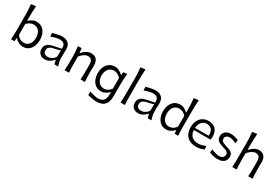

<svg xmlns="http://www.w3.org/2000/svg" viewBox="89 -2105 5277 3646"><g transform="rotate(30 2727.5 -282.5)"><path d="M344.7 11.2Q301.8 11.2 257.6 -9.8Q213.4 -30.8 175.3 -71.3H167.5L158.2 0H86.4Q89.8 -58.1 91.3 -111.8Q92.8 -165.5 92.8 -230V-519.5Q92.8 -585.4 89.6 -647Q86.4 -708.5 79.1 -767.6L183.1 -781.2Q179.2 -717.8 176.8 -653.3Q174.3 -588.9 174.3 -519.5V-461.4H183.6Q211.9 -489.7 252.2 -511.7Q292.5 -533.7 342.8 -533.7Q414.6 -533.7 464.8 -498Q515.1 -462.4 541.7 -401.1Q568.4 -339.8 568.4 -262.2Q568.4 -189 543.7 -126.7Q519 -64.5 469.2 -26.6Q419.4 11.2 344.7 11.2ZM320.8 -62.5Q377.9 -64 414.1 -92Q450.2 -120.1 467.3 -165Q484.4 -210 484.4 -261.7Q484.4 -316.4 466.3 -360.6Q448.2 -404.8 411.6 -431.4Q375 -458 318.8 -459.5Q283.2 -459 244.4 -440.7Q205.6 -422.4 174.3 -385.3V-149.4Q234.4 -64 320.8 -62.5Z M830.6 10.7Q756.3 10.7 716.6 -30Q676.8 -70.8 676.8 -133.3Q676.8 -175.8 692.6 -204.1Q708.5 -232.4 733.9 -250Q759.3 -267.6 787.8 -277.3Q816.4 -287.1 841.8 -292.5L1012.2 -327.1Q1014.6 -384.3 998.5 -413.1Q982.4 -441.9 953.6 -451.7Q924.8 -461.4 887.7 -461.4Q866.2 -461.4 814 -450.4Q761.7 -439.5 705.1 -416.5L700.7 -494.6Q725.1 -501.5 759.8 -510.5Q794.4 -519.5 832.5 -526.6Q870.6 -533.7 904.3 -533.7Q989.3 -533.7 1039.3 -490.5Q1089.4 -447.3 1089.4 -351.1Q1089.4 -327.6 1087.6 -291.5Q1085.9 -255.4 1085.9 -222.2V-157.7Q1085.9 -123.5 1095 -84.2Q1104 -44.9 1119.1 0H1038.1L1016.1 -83H1007.8Q976.1 -42.5 927.2 -15.9Q878.4 10.7 830.6 10.7ZM857.9 -58.1Q880.4 -58.1 909.2 -68.4Q938 -78.6 965.1 -99.6Q992.2 -120.6 1009.8 -152.8L1010.7 -293.9Q1002.4 -289.6 988.5 -283.9Q974.6 -278.3 947.8 -271.5Q920.9 -264.6 873 -254.9Q841.8 -248.5 814.7 -236.8Q787.6 -225.1 771.2 -204.3Q754.9 -183.6 754.9 -149.9Q754.9 -100.6 784.2 -79.3Q813.5 -58.1 857.9 -58.1Z M1260.3 0Q1263.7 -58.1 1265.1 -111.8Q1266.6 -165.5 1266.6 -230V-282.7Q1266.6 -340.3 1262.9 -400.9Q1259.3 -461.4 1250.5 -521.5L1331.1 -526.4L1340.8 -429.2H1350.1Q1370.1 -452.6 1400.1 -476.8Q1430.2 -501 1465.8 -517.3Q1501.5 -533.7 1537.6 -533.7Q1622.1 -533.7 1660.9 -485.8Q1699.7 -438 1699.7 -347.2Q1699.7 -313 1698.5 -283.2Q1697.3 -253.4 1697.3 -230Q1697.3 -165.5 1698.7 -111.8Q1700.2 -58.1 1705.1 0H1610.4Q1613.3 -58.1 1614.7 -111.3Q1616.2 -164.6 1616.2 -226.6V-319.8Q1616.2 -387.7 1593 -421.9Q1569.8 -456.1 1510.3 -456.1Q1486.8 -456.1 1457 -441.9Q1427.2 -427.7 1398.7 -403.6Q1370.1 -379.4 1348.6 -349.1V-226.6Q1348.6 -164.6 1350.1 -111.3Q1351.6 -58.1 1355.5 0Z M2071.3 215.3Q2042 215.3 2006.8 209.5Q1971.7 203.6 1939 195.8Q1906.2 188 1883.8 182.1L1889.6 105Q1943.4 125.5 1993.7 136Q2043.9 146.5 2064.9 146.5Q2156.7 146.5 2193.6 102.8Q2230.5 59.1 2230.5 -28.8V-76.2H2222.2Q2186 -37.1 2143.3 -17.1Q2100.6 2.9 2058.6 2.9Q1983.4 2.9 1933.1 -35.2Q1882.8 -73.2 1857.7 -135.5Q1832.5 -197.8 1832.5 -269.5Q1832.5 -345.7 1859.1 -406.5Q1885.7 -467.3 1936.5 -502.7Q1987.3 -538.1 2059.6 -538.1Q2111.8 -538.1 2154.5 -514.6Q2197.3 -491.2 2228 -460H2236.8L2243.7 -526.4L2326.7 -531.2Q2319.8 -469.2 2316.4 -407Q2313 -344.7 2313 -285.2V-33.7Q2313 41 2290.3 97.2Q2267.6 153.3 2214.8 184.3Q2162.1 215.3 2071.3 215.3ZM2082.5 -69.3Q2169.4 -70.8 2229 -155.8V-388.2Q2198.2 -424.8 2159.4 -444.1Q2120.6 -463.4 2084.5 -463.9Q2028.3 -462.4 1991 -435.5Q1953.6 -408.7 1935.1 -364.7Q1916.5 -320.8 1916.5 -267.1Q1916.5 -215.8 1934.1 -171.1Q1951.7 -126.5 1988.3 -98.6Q2024.9 -70.8 2082.5 -69.3Z M2487.3 0Q2490.7 -58.1 2492.2 -111.8Q2493.7 -165.5 2493.7 -230V-519.5Q2493.7 -585.4 2490.5 -647Q2487.3 -708.5 2480 -767.6L2584 -781.2Q2580.1 -717.8 2577.6 -653.3Q2575.2 -588.9 2575.2 -519.5V-230Q2575.2 -165.5 2576.9 -111.8Q2578.6 -58.1 2582.5 0Z M2876 10.7Q2801.8 10.7 2762 -30Q2722.2 -70.8 2722.2 -133.3Q2722.2 -175.8 2738 -204.1Q2753.9 -232.4 2779.3 -250Q2804.7 -267.6 2833.3 -277.3Q2861.8 -287.1 2887.2 -292.5L3057.6 -327.1Q3060.1 -384.3 3043.9 -413.1Q3027.8 -441.9 2999 -451.7Q2970.2 -461.4 2933.1 -461.4Q2911.6 -461.4 2859.4 -450.4Q2807.1 -439.5 2750.5 -416.5L2746.1 -494.6Q2770.5 -501.5 2805.2 -510.5Q2839.8 -519.5 2877.9 -526.6Q2916 -533.7 2949.7 -533.7Q3034.7 -533.7 3084.7 -490.5Q3134.8 -447.3 3134.8 -351.1Q3134.8 -327.6 3133.1 -291.5Q3131.3 -255.4 3131.3 -222.2V-157.7Q3131.3 -123.5 3140.4 -84.2Q3149.4 -44.9 3164.6 0H3083.5L3061.5 -83H3053.2Q3021.5 -42.5 2972.7 -15.9Q2923.8 10.7 2876 10.7ZM2903.3 -58.1Q2925.8 -58.1 2954.6 -68.4Q2983.4 -78.6 3010.5 -99.6Q3037.6 -120.6 3055.2 -152.8L3056.2 -293.9Q3047.9 -289.6 3033.9 -283.9Q3020 -278.3 2993.2 -271.5Q2966.3 -264.6 2918.5 -254.9Q2887.2 -248.5 2860.1 -236.8Q2833 -225.1 2816.7 -204.3Q2800.3 -183.6 2800.3 -149.9Q2800.3 -100.6 2829.6 -79.3Q2858.9 -58.1 2903.3 -58.1Z M3491.2 11.2Q3416.5 11.2 3366.9 -26.6Q3317.4 -64.5 3292.5 -126.7Q3267.6 -189 3267.6 -262.2Q3267.6 -339.8 3294.2 -401.1Q3320.8 -462.4 3371.3 -498Q3421.9 -533.7 3493.2 -533.7Q3543.5 -533.7 3584 -511.7Q3624.5 -489.7 3652.8 -461.4H3661.6V-519.5Q3661.6 -585.4 3658.4 -647Q3655.3 -708.5 3647.9 -767.6L3752 -781.2Q3748 -717.8 3745.6 -653.3Q3743.2 -588.9 3743.2 -519.5V-230Q3743.2 -165.5 3744.6 -111.8Q3746.1 -58.1 3750 0H3672.9L3667.5 -72.8H3659.7Q3581.5 11.2 3491.2 11.2ZM3515.1 -62.5Q3600.6 -64 3661.6 -149.4V-385.3Q3630.4 -422.4 3591.6 -440.7Q3552.7 -459 3516.6 -459.5Q3460.4 -458 3424.1 -431.4Q3387.7 -404.8 3369.6 -360.6Q3351.6 -316.4 3351.6 -261.7Q3351.6 -210 3368.7 -165Q3385.7 -120.1 3421.6 -92Q3457.5 -64 3515.1 -62.5Z M4145.5 11.2Q4052.7 11.2 3992.4 -24.2Q3932.1 -59.6 3902.8 -121.8Q3873.5 -184.1 3873.5 -263.7Q3873.5 -342.3 3902.6 -403.3Q3931.6 -464.4 3985.6 -499Q4039.6 -533.7 4114.3 -533.7Q4212.9 -533.7 4269.3 -476.3Q4325.7 -418.9 4325.7 -310.1Q4325.7 -274.4 4321.3 -244.1H3953.6Q3958 -159.2 4006.8 -110.1Q4055.7 -61 4153.8 -61Q4185.5 -61 4228 -71.8Q4270.5 -82.5 4312 -100.6L4316.4 -23.4Q4285.2 -13.7 4241.2 -1.2Q4197.3 11.2 4145.5 11.2ZM4251.5 -291Q4256.3 -377.4 4220.9 -423.3Q4185.5 -469.2 4115.2 -471.2Q4042.5 -469.2 4000 -419.7Q3957.5 -370.1 3953.1 -289.6Z M4613.3 11.2Q4556.6 11.2 4511 -2.7Q4465.3 -16.6 4434.1 -26.9L4440.9 -102.1Q4484.4 -81.1 4528.3 -68.1Q4572.3 -55.2 4609.4 -55.2Q4639.2 -56.2 4664.1 -64.2Q4689 -72.3 4704.1 -92Q4719.2 -111.8 4719.2 -148.4Q4719.2 -173.3 4706.3 -189Q4693.4 -204.6 4663.6 -217Q4633.8 -229.5 4582 -244.6Q4541 -256.8 4508.3 -273.9Q4475.6 -291 4456.8 -318.4Q4438 -345.7 4438 -387.7Q4438 -453.1 4482.7 -493.4Q4527.3 -533.7 4606.9 -533.7Q4647.9 -533.7 4694.3 -521Q4740.7 -508.3 4770.5 -498L4763.7 -419.9Q4716.3 -442.9 4677.5 -453.9Q4638.7 -464.8 4619.6 -464.8Q4600.6 -463.9 4577.9 -457.5Q4555.2 -451.2 4538.8 -433.8Q4522.5 -416.5 4522.5 -381.8Q4522.5 -344.7 4548.1 -325.2Q4573.7 -305.7 4635.7 -287.1Q4688 -272.5 4725.1 -255.6Q4762.2 -238.8 4782.2 -212.6Q4802.2 -186.5 4802.2 -142.6Q4802.2 -100.1 4782.7 -65.2Q4763.2 -30.3 4721.4 -9.5Q4679.7 11.2 4613.3 11.2Z M4936.5 0Q4939.9 -58.1 4941.4 -111.8Q4942.9 -165.5 4942.9 -230V-519.5Q4942.9 -585.4 4939.7 -647Q4936.5 -708.5 4929.2 -767.6L5034.2 -781.2Q5029.3 -717.8 5026.9 -653.3Q5024.4 -588.9 5024.4 -519.5V-433.1H5033.7Q5052.7 -455.6 5081.5 -478.8Q5110.4 -502 5144.8 -517.8Q5179.2 -533.7 5213.9 -533.7Q5298.3 -533.7 5337.2 -485.8Q5376 -438 5376 -347.2Q5376 -313 5375 -283.2Q5374 -253.4 5374 -230Q5374 -165.5 5375.2 -111.8Q5376.5 -58.1 5381.3 0H5287.1Q5290 -58.1 5291.3 -111.3Q5292.5 -164.6 5292.5 -226.6V-319.8Q5292.5 -387.7 5269.5 -421.9Q5246.6 -456.1 5187 -456.1Q5163.1 -456.1 5133.3 -441.9Q5103.5 -427.7 5074.7 -403.6Q5045.9 -379.4 5024.4 -349.1V-226.6Q5024.4 -164.6 5026.1 -111.3Q5027.8 -58.1 5031.7 0Z"/></g></svg>

Font: Pinar DS2-Regular
Style: Regular
Weight: 400
Designer: Amin Abedi
Version: Version 2.000